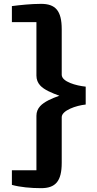

<svg xmlns="http://www.w3.org/2000/svg" viewBox="-20 -878 505 1001"><path d="M301.8 -267.1C301.8 -302.2 377.4 -328.1 426.8 -333V-426.3C377.4 -431.2 301.8 -451.7 301.8 -488.3V-725.6C301.8 -821.8 269.5 -857.9 194.3 -857.9C141.1 -857.9 84 -851.6 42 -846.2V-762.7H169.9V-483.9C169.9 -462.9 177.2 -446.3 189 -433.1C209.5 -409.7 252 -392.6 289.6 -378.9C252 -365.7 210.4 -348.1 189 -324.2C176.8 -310.5 169.9 -294.4 169.9 -274.4V9.8H42V85.9C84 97.7 141.1 103 194.3 103C269.5 103 301.8 66.9 301.8 -29.3Z"/></svg>

Font: Merriweather Sans
Style: Bold
Weight: 700
Designer: Eben Sorkin ( eben@eyebytes.com )
Foundry: Eben Sorkin
Version: Version 1.003